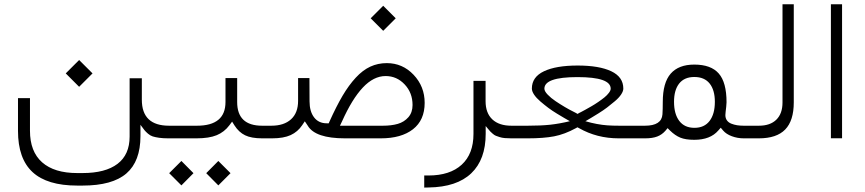

<svg xmlns="http://www.w3.org/2000/svg" viewBox="-20 -642 4012 891"><path d="M778.3 0H760.3Q735.8 0 717.8 -2.7Q699.7 -5.4 688.5 -9Q677.2 -12.7 666.7 -21.7Q656.2 -30.8 650.9 -37.4Q645.5 -43.9 635.3 -58.1Q632.8 -61.5 631.8 -63V-22.5V-10.7Q631.8 106.4 566.7 162.8Q501.5 219.2 363.3 219.2H338.4Q198.7 219.2 131.1 156.7Q63.5 94.2 63.5 -34.7V-186.5H119.1V-35.2Q119.1 61.5 175.5 111.3Q231.9 161.1 338.4 161.1H363.3Q469.2 161.1 525.4 118.4Q581.5 75.7 581.5 -8.3V-278.8H638.2V-179.2Q638.2 -58.6 764.6 -58.6H778.3Q791 -58.6 791 -32.7V-27.3Q791 -16.1 787.8 -8.1Q784.7 0 778.3 0ZM285.1 -301.4 347.2 -363.5 409.4 -301.4 347.2 -239.2Z M937 161.6 993.2 105 1049.8 161.6 993.2 218.3ZM765.1 161.6 821.8 105 877.9 161.6 821.8 218.3ZM1206.1 0H1196.8Q1146.5 0 1117.4 -14.2Q1088.4 -28.3 1068.4 -59.6L1057.1 -77.6L1044.4 -60.5Q1021 -29.3 985.6 -14.6Q950.2 0 891.6 0H774.4Q761.7 0 761.7 -27.3V-32.7Q761.7 -58.6 773.9 -58.6H894Q1026.4 -58.6 1026.4 -168.5V-279.8H1080.6V-168.5Q1080.6 -58.6 1196.3 -58.6H1206.5Q1218.8 -58.6 1218.8 -32.7V-27.3Q1218.8 -16.1 1215.6 -8.1Q1212.4 0 1206.1 0Z M1700.2 -557.1 1758.3 -615.2 1816.4 -557.1 1758.3 -499ZM1202.1 -58.6H1239.3Q1297.9 -58.6 1330.6 -88.4Q1363.3 -118.2 1363.3 -173.8V-279.8H1416L1416.5 -171.9Q1416.5 -125 1437.5 -97.4Q1458.5 -69.8 1496.1 -69.8H1505.4L1509.3 -78.6Q1541 -148.9 1569.8 -197.8Q1598.6 -246.6 1630.9 -281.5Q1663.1 -316.4 1698.5 -332.8Q1733.9 -349.1 1774.9 -349.1Q1848.1 -349.1 1899.4 -294.9Q1950.7 -240.7 1950.7 -164.6Q1950.7 -84.5 1896.5 -42.2Q1842.3 0 1747.1 0H1581.1Q1442.9 0 1408.2 -58.6L1407.7 -59.1V-59.6L1406.7 -61L1394.5 -79.1L1382.3 -61Q1361.8 -30.3 1328.9 -15.1Q1295.9 0 1242.7 0H1202.6Q1189.9 0 1189.9 -27.3V-32.7Q1189.9 -58.6 1202.1 -58.6ZM1894.5 -154.8Q1894.5 -211.4 1857.9 -250.2Q1821.3 -289.1 1769.5 -289.1Q1713.9 -289.1 1663.8 -235.8Q1613.8 -182.6 1567.4 -79.1L1557.6 -58.6H1580.6H1756.8Q1796.4 -58.6 1825.9 -67.1Q1855.5 -75.7 1875 -97.9Q1894.5 -120.1 1894.5 -154.8Z M2359.9 0H2353Q2335.9 0 2322.5 -1.2Q2309.1 -2.4 2298.3 -5.9Q2287.6 -9.3 2281 -12Q2274.4 -14.6 2266.8 -21.2Q2259.3 -27.8 2255.9 -31.2Q2252.4 -34.7 2244.9 -43.9Q2237.3 -53.2 2233.9 -57.1V-23.9V-21Q2233.9 98.1 2167 162.1Q2100.1 226.1 1969.2 228L1948.7 228.5V172.4H1968.3Q2067.9 172.4 2122.6 122.3Q2177.2 72.3 2177.2 -20.5V-266.6H2233.4V-172.4Q2233.4 -117.7 2264.6 -88.1Q2295.9 -58.6 2353 -58.6H2360.4Q2372.6 -58.6 2372.6 -32.7V-27.3Q2372.6 -16.1 2369.4 -8.1Q2366.2 0 2359.9 0Z M2903.8 0H2851.1Q2750 0 2667 -47.4L2659.7 -51.3L2652.8 -47.4Q2600.1 -18.6 2551.3 -9.3Q2502.4 0 2429.7 0H2356.4Q2343.8 0 2343.8 -27.3V-32.7Q2343.8 -58.6 2356 -58.6H2429.2Q2490.2 -58.6 2533.2 -63.2Q2576.2 -67.9 2624.5 -79.6Q2623.5 -80.1 2621.1 -81.5Q2608.9 -88.4 2598.4 -94.5Q2587.9 -100.6 2564.9 -114.5Q2542 -128.4 2524.2 -141.8Q2506.3 -155.3 2487.8 -171.1Q2469.2 -187 2458.7 -202.6Q2448.2 -218.3 2448.2 -231Q2448.2 -284.7 2504.4 -311.3Q2560.5 -337.9 2660.6 -337.9Q2760.7 -337.9 2816.7 -311.3Q2872.6 -284.7 2872.6 -231Q2872.6 -218.8 2862.3 -203.4Q2852.1 -188 2833.5 -172.4Q2814.9 -156.7 2797.4 -143.3Q2779.8 -129.9 2756.6 -115.5Q2733.4 -101.1 2723.1 -95Q2712.9 -88.9 2700.2 -81.5Q2697.3 -80.1 2696.3 -79.6Q2724.6 -71.3 2749.8 -66.7Q2774.9 -62 2798.3 -60.3Q2821.8 -58.6 2854 -58.6H2903.8Q2916.5 -58.6 2916.5 -32.7V-27.3Q2916.5 0 2903.8 0ZM2667.5 -117.7Q2670.4 -119.1 2675.8 -121.8Q2681.2 -124.5 2696.3 -132.8Q2711.4 -141.1 2725.3 -149.2Q2739.3 -157.2 2756.1 -168.7Q2772.9 -180.2 2785.2 -190.2Q2797.4 -200.2 2805.7 -211.2Q2814 -222.2 2814 -230.5Q2814 -284.2 2659.7 -284.2Q2506.3 -284.2 2506.3 -230.5Q2506.3 -218.8 2521.5 -202.9Q2536.6 -187 2558.1 -172.6Q2579.6 -158.2 2601.1 -145.5Q2622.6 -132.8 2637.7 -125.5L2652.8 -117.7L2660.2 -113.3ZM2937.8 -58.6Q2941.2 -58.6 2941.2 -32.7V-27.3Q2941.2 -16.1 2940.3 -8.1Q2939.4 0 2937.7 0H2902.3Q2898.7 0 2898.7 -27.3V-32.7Q2898.7 -58.6 2902.1 -58.6Z M3446.8 0H3431.6Q3402.3 0 3376.2 -9.8Q3350.1 -19.5 3335.9 -36.1L3324.7 -49.3L3313.5 -36.6Q3276.4 6.8 3201.7 6.8Q3161.6 6.8 3137.2 -3.2Q3112.8 -13.2 3089.4 -36.1L3078.1 -47.4L3067.9 -35.2Q3052.2 -17.1 3030 -8.5Q3007.8 0 2974.1 0H2924.8Q2912.1 0 2912.1 -27.3V-32.7Q2912.1 -58.6 2924.3 -58.6H2973.1Q3050.3 -58.6 3054.2 -111.3Q3055.7 -134.3 3055.7 -168.5Q3055.7 -258.3 3092.5 -300.3Q3129.4 -342.3 3201.7 -342.3Q3279.3 -342.3 3315.4 -301Q3351.6 -259.8 3351.6 -167.5Q3351.6 -158.7 3350.1 -146.5Q3348.6 -134.3 3347.4 -123.5Q3346.2 -112.8 3346.2 -107.9Q3346.2 -93.3 3353.5 -83.3Q3360.8 -73.2 3373.8 -68.1Q3386.7 -63 3400.6 -60.8Q3414.6 -58.6 3430.7 -58.6H3446.8Q3459.5 -58.6 3459.5 -32.7V-27.3Q3459.5 -16.1 3456.3 -8.1Q3453.1 0 3446.8 0ZM3297.4 -169.4Q3297.4 -224.1 3273.2 -254.4Q3249 -284.7 3202.1 -284.7Q3155.8 -284.7 3131.8 -254.4Q3107.9 -224.1 3107.9 -169.4Q3107.9 -112.8 3132.3 -80.8Q3156.7 -48.8 3202.6 -48.8Q3248.5 -48.8 3272.9 -80.8Q3297.4 -112.8 3297.4 -169.4Z M3442.4 -58.6H3502Q3554.2 -58.6 3582.8 -86.7Q3611.3 -114.7 3611.3 -166.5V-622.1H3663.6V-167Q3663.6 -82 3623.8 -41Q3584 0 3501.5 0H3442.9Q3430.2 0 3430.2 -27.3V-32.7Q3430.2 -58.6 3442.4 -58.6Z M3835.9 -622.1H3887.7V-0.5H3835.9Z"/></svg>

Font: Shabnam Thin FD-WOL
Style: Thin-FD-WOL
Weight: 100
Foundry: DejaVu fonts team - Redesigned by Saber Rastikerdar - Based on Vazir font
Version: Version 5.0.1